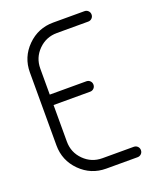

<svg xmlns="http://www.w3.org/2000/svg" viewBox="-122 -711 645 786"><g transform="rotate(-20 200.0 -318.0)"><path d="M45.4 -159.2V-477.1Q45.4 -543 92 -589.6Q138.7 -636.2 204.6 -636.2H340.8Q350.6 -636.2 357.2 -629.6Q363.8 -623 363.8 -613.5Q363.8 -604 357.2 -597.4Q350.6 -590.8 340.8 -590.8H204.6Q157.2 -590.8 124 -557.6Q90.8 -524.4 90.8 -477.1V-363.8H250Q259.8 -363.8 266.4 -357.2Q272.9 -350.6 272.9 -341.1Q272.9 -331.5 266.4 -325Q259.8 -318.4 250 -318.4H90.8V-159.2Q90.8 -111.8 124 -78.6Q157.2 -45.4 204.6 -45.4H340.8Q350.6 -45.4 357.2 -38.8Q363.8 -32.2 363.8 -22.7Q363.8 -13.2 357.2 -6.6Q350.6 0 340.8 0H204.6Q138.7 0 92 -46.6Q45.4 -93.3 45.4 -159.2Z"/></g></svg>

Font: OpenGost Type A TT
Style: Regular
Weight: 400
Version: Version 0.3